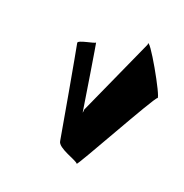

<svg xmlns="http://www.w3.org/2000/svg" viewBox="-77 -422 483 503"><g transform="rotate(20 164.0 -170.5)"><path d="M80 -288C82 -280 126 -34 126 -31C128 -12 183 2 187 10C189 15 320 -224 327 -224C336 -224 250 -376 255 -347L157 -130C157 -127 157 -124 156 -121C152 -147 126 -312 126 -306C126 -302 78 -296 80 -288Z"/></g></svg>

Font: Arrow
Style: Ita
Weight: 400
Version: Version 0.23